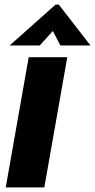

<svg xmlns="http://www.w3.org/2000/svg" viewBox="-20 -816 414 836"><path d="M173 0H5L105 -567H273ZM153 -618H22L222 -796H236L374 -618H243L210 -681Z"/></svg>

Font: Open Sauce One Black Italic
Style: Regular
Weight: 900
Italic angle: -10°
Designer: Alfredo Marco Pradil
Foundry: Creative Sauce Fz LLC
Version: Version 1.477